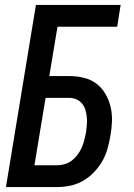

<svg xmlns="http://www.w3.org/2000/svg" viewBox="-20 -755 540 775"><path d="M4 0 125 -735H467L453 -647H212L179 -448H259Q290 -448 318.5 -441Q347 -434 369 -417.5Q391 -401 405.5 -376Q420 -351 426.5 -323Q433 -295 432 -265Q431 -235 425 -204Q421 -179 413.5 -153Q406 -127 392 -103Q378 -79 358 -58.5Q338 -38 314 -24.5Q290 -11 263.5 -5.5Q237 0 211 0ZM119 -88H211Q226 -88 241.5 -92.5Q257 -97 270 -107Q283 -117 293 -130.5Q303 -144 309.5 -158.5Q316 -173 320 -188.5Q324 -204 327 -219Q329 -234 330.5 -250Q332 -266 330.5 -281Q329 -296 325 -310.5Q321 -325 311.5 -336.5Q302 -348 288.5 -354Q275 -360 259 -360H164Z"/></svg>

Font: Iosevka Term Curly Semibold
Style: Italic
Weight: 600
Italic angle: -9°
Designer: Belleve Invis
Foundry: Belleve Invis
Version: Version 32.3.0